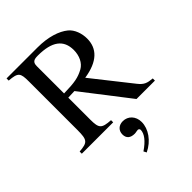

<svg xmlns="http://www.w3.org/2000/svg" viewBox="-264 -788 1194 1194"><g transform="rotate(-45 333.5 -191.0)"><path d="M660 0V-19C616 -23 595 -29 566 -66L366 -319C491 -338 547 -396 547 -483C547 -527 531 -576 498 -603C455 -638 384 -662 289 -662H17V-643C94 -637 102 -625 102 -551V-124C102 -36 92 -25 17 -19V0H293V-19C216 -24 204 -36 204 -112V-306L260 -308L498 0ZM204 -583C204 -618 221 -625 255 -625C379 -625 438 -581 438 -491C438 -441 417 -397 381 -377C335 -352 300 -345 204 -343ZM308 280C377 247 420 184 420 124C420 72 385 37 340 37C304 37 280 60 280 94C280 128 301 145 338 145C349 145 359 141 367 141C375 141 381 147 381 154C381 187 353 224 298 261Z"/></g></svg>

Font: STIX Math
Style: Regular
Weight: 400
Designer: MicroPress Inc., with final additions and corrections provided by Coen Hoffman, Elsevier (retired)
Version: Version 1.1.0